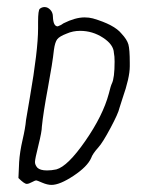

<svg xmlns="http://www.w3.org/2000/svg" viewBox="-20 -603 420 544"><path d="M126 -79.1Q149.4 -79.1 188.5 -105Q227.5 -130.9 238.3 -155.3Q242.2 -167 258.8 -185.5Q270.5 -198.2 293 -240.2Q315.4 -282.2 318.4 -296.9Q321.3 -306.6 327.1 -324.2Q347.7 -382.8 347.7 -415Q347.7 -419.9 347.7 -424.8Q347.7 -462.9 343.8 -477.1Q339.8 -491.2 324.2 -507.8Q303.7 -533.2 243.2 -550.8Q232.4 -553.7 219.7 -553.7Q193.4 -553.7 160.2 -537.1Q152.3 -531.2 143.6 -528.3Q130.9 -528.3 129.9 -555.7Q129.9 -567.4 122.6 -575.2Q115.2 -583 106.4 -583Q98.6 -583 92.8 -578.1Q87.9 -574.2 87.9 -541Q87.9 -532.2 87.9 -522.5Q87.9 -460.9 64.5 -326.2Q56.6 -282.2 53.7 -262.7Q51.8 -240.2 43.9 -206.5Q36.1 -172.9 34.2 -143.6Q34.2 -143.6 33.7 -131.8Q33.2 -120.1 32.7 -109.4Q32.2 -98.6 32.2 -98.6Q48.8 -82 55.7 -82Q61.5 -82 70.3 -86.9Q79.1 -91.8 83 -91.8Q85 -91.8 99.6 -85.4Q114.3 -79.1 126 -79.1ZM98.6 -244.1Q102.5 -283.2 115.7 -354Q128.9 -424.8 132.8 -461.9Q135.7 -483.4 142.1 -491.7Q148.4 -500 168.9 -507.8Q186.5 -515.6 207 -515.6Q242.2 -515.6 272 -496.1Q301.8 -476.6 302.7 -453.1Q304.7 -444.3 304.7 -428.7Q304.7 -381.8 296.9 -366.2Q293.9 -360.4 288.1 -336.9Q271.5 -275.4 221.7 -203.6Q171.9 -131.8 139.6 -123Q126 -120.1 113.3 -120.1Q93.8 -120.1 85.9 -127.9Q79.1 -135.7 79.1 -144Q79.1 -152.3 88.9 -191.4Q98.6 -230.5 98.6 -244.1Z"/></svg>

Font: 辰宇落雁體 Thin Monospaced
Style: Regular
Weight: 100
Designer: Written by Liu, Wei-Chen; Created by Wang, Li-Yu.
Version: Version 1.000